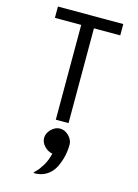

<svg xmlns="http://www.w3.org/2000/svg" viewBox="-162 -835 941 1311"><g transform="rotate(15 309.0 -179.5)"><path d="M264 0V-670H78V-750H540V-670H354V0ZM220 391Q211 391 211 388Q211 386 228 369.5Q245 353 267.5 316Q290 279 301 230Q269 225 244 198.5Q219 172 219 141Q219 107 247 79Q275 51 309 51Q343 51 371 79Q399 107 399 141Q399 182 389.5 223.5Q380 265 360.5 304Q341 343 304.5 367Q268 391 220 391Z"/></g></svg>

Font: Hermit
Style: Regular
Weight: 400
Designer: Pablo Caro
Version: Version 2.000;PS 002.000;hotconv 1.0.88;makeotf.lib2.5.64775